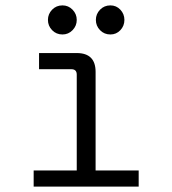

<svg xmlns="http://www.w3.org/2000/svg" viewBox="-20 -693 640 713"><path d="M105 0V-60H265V-416Q265 -436 245 -436H125V-496H265Q335 -496 335 -426V-60H495V0ZM390 -565Q367 -565 351.5 -581Q336 -597 336 -619Q336 -641 351.5 -657Q367 -673 390 -673Q412 -673 427 -657Q442 -641 442 -619Q442 -597 427 -581Q412 -565 390 -565ZM212 -565Q189 -565 173.5 -581Q158 -597 158 -619Q158 -641 173.5 -657Q189 -673 212 -673Q234 -673 249.5 -657Q265 -641 265 -619Q265 -597 249.5 -581Q234 -565 212 -565Z"/></svg>

Font: DM Mono Light
Style: Regular
Weight: 300
Designer: Colophon Foundry
Foundry: Colophon Foundry
Version: Version 1.000; ttfautohint (v1.8.2.53-6de2)